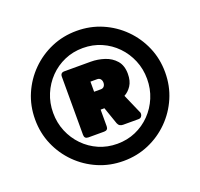

<svg xmlns="http://www.w3.org/2000/svg" viewBox="-125 -849 1042 999"><g transform="rotate(-20 396.0 -350.0)"><path d="M396 10Q321 10 256 -18Q191 -46 141.5 -95.5Q92 -145 64 -210Q36 -275 36 -350Q36 -425 64 -490Q92 -555 141.5 -604.5Q191 -654 256 -682Q321 -710 396 -710Q471 -710 536 -682Q601 -654 650.5 -604.5Q700 -555 728 -490Q756 -425 756 -350Q756 -275 728 -210Q700 -145 650.5 -95.5Q601 -46 536 -18Q471 10 396 10ZM396 -85Q451 -85 498 -105.5Q545 -126 580.5 -162.5Q616 -199 636 -247Q656 -295 656 -350Q656 -405 636 -453Q616 -501 580.5 -537.5Q545 -574 498 -594.5Q451 -615 396 -615Q341 -615 294 -594.5Q247 -574 211.5 -537.5Q176 -501 156 -453Q136 -405 136 -350Q136 -295 156 -247Q176 -199 211.5 -162.5Q247 -126 294 -105.5Q341 -85 396 -85ZM265 -168Q243 -168 243 -190V-512Q243 -534 265 -534H411Q449 -534 486 -522Q523 -510 547 -482.5Q571 -455 571 -409Q571 -369 554.5 -344Q538 -319 515 -307L560 -204Q562 -201 563 -198Q564 -195 564 -190Q564 -182 558.5 -175Q553 -168 542 -168H457Q447 -168 439.5 -172.5Q432 -177 428 -187L395 -282H374V-190Q374 -168 352 -168ZM374 -381H411Q423 -381 429.5 -389Q436 -397 436 -409Q436 -421 429.5 -429Q423 -437 411 -437H374Z"/></g></svg>

Font: Rubik Black
Style: Regular
Weight: 900
Designer: Hubert and Fischer
Foundry: Hubert and Fischer
Version: Version 2.300;gftools[0.9.30]